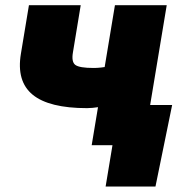

<svg xmlns="http://www.w3.org/2000/svg" viewBox="-20 -549 691 726"><path d="M309.1 -140.1Q165.5 -140.1 103.5 -190.9Q41.5 -241.7 59.1 -346.2L89.4 -529.3H285.2L255.9 -351.6Q249.5 -314.9 264.9 -303.5Q280.3 -292 334 -292Q359.9 -292 392.1 -298.3Q424.3 -304.7 467.3 -318.4L442.4 -166.5Q432.6 -161.1 407.7 -154.8Q382.8 -148.4 355.2 -144.3Q327.6 -140.1 309.1 -140.1ZM326.7 0 414.6 -529.3H610.4L522.5 0ZM379.4 156.2 405.3 0H358.4L383.8 -151.9H630.9L567.9 156.2Z"/></svg>

Font: Inter 24pt Black
Style: Italic
Weight: 900
Italic angle: -9.3988°
Designer: Rasmus Andersson
Foundry: rsms
Version: Version 4.001;git-66647c0bb